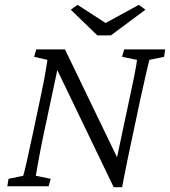

<svg xmlns="http://www.w3.org/2000/svg" viewBox="-20 -780 712 804"><path d="M467.8 -110.4 523.4 -372.1Q535.2 -426.8 541.5 -458Q547.9 -489.3 550.3 -505.4Q552.7 -521.5 553.7 -529.3L491.2 -542L500 -573.2H671.9L667 -542L605.5 -529.3Q603.5 -520.5 599.6 -505.4Q595.7 -490.2 588.9 -459.5Q582 -428.7 569.3 -372.1L515.6 -119.1Q510.7 -94.7 504.4 -62.5Q498 -30.3 491.2 3.9H456.1L213.9 -499H222.7L161.1 -210Q156.2 -188.5 149.9 -154.3Q143.6 -120.1 137.7 -89.4Q131.8 -58.6 129.9 -43.9L192.4 -31.2L183.6 0H10.7L15.6 -31.2L77.1 -43.9Q81.1 -54.7 90.8 -98.1Q100.6 -141.6 116.2 -213.9L152.3 -384.8Q167 -455.1 172.4 -489.7Q177.7 -524.4 178.7 -529.3L123 -542L131.8 -573.2H252L473.6 -114.3ZM276.4 -739.3 304.7 -759.8 448.2 -667H391.6L561.5 -759.8L588.9 -739.3L444.3 -631.8H387.7Z"/></svg>

Font: Crimson Pro ExtraLight
Style: Italic
Weight: 250
Italic angle: -12°
Designer: Jacques Le Bailly
Foundry: Baron von Fonthausen
Version: Version 1.003